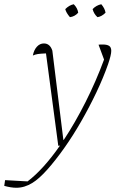

<svg xmlns="http://www.w3.org/2000/svg" viewBox="-114 -688 552 906"><path d="M161 0 103 -436Q77 -435 64.5 -433Q52 -431 41 -426Q46 -452 60 -467.5Q74 -483 93 -483Q122 -483 133 -449L185 -28H187Q240 -108 289.5 -206Q339 -304 377 -407L351 -477Q355 -478 371 -478Q391 -478 401 -471.5Q411 -465 411 -448Q411 -429 396 -385Q374 -322 341 -252.5Q308 -183 269 -115Q230 -47 188.5 11.5Q147 70 108.5 113Q70 156 39 175Q2 198 -37 198Q-62 198 -94 189L-90 162L16 168Q52 141 91 98Q130 55 169 -1ZM234 -668Q252 -650 255 -628Q239 -610 216 -607Q198 -628 194 -645Q213 -664 234 -668ZM364 -668Q381 -648 384 -628Q366 -610 346 -607Q329 -622 323 -645Q340 -663 364 -668Z"/></svg>

Font: Piazzolla Thin
Style: Italic
Weight: 100
Italic angle: -11.3°
Designer: Juan Pablo del Peral
Foundry: Huerta Tipografica
Version: Version 1.330